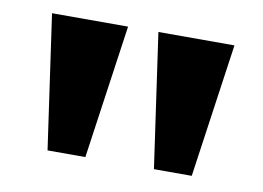

<svg xmlns="http://www.w3.org/2000/svg" viewBox="-47 -790 623 455"><g transform="rotate(10 264.5 -562.0)"><path d="M484 -723 438 -401H347L301 -723ZM228 -723 182 -401H91L45 -723Z"/></g></svg>

Font: Public Sans Black
Style: Regular
Weight: 900
Designer: The Public Sans Project Authors: Dan O. Williams and USWDS (Libre Franklin designed by Pablo Impallari and Rodrigo Fuenz
Version: Version 1.007